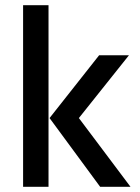

<svg xmlns="http://www.w3.org/2000/svg" viewBox="-20 -720 540 740"><path d="M284 -265 483 0H366L171 -265L362 -507H477ZM167 0H69V-700H167Z"/></svg>

Font: Hind Kochi Medium
Style: Regular
Weight: 500
Designer: Dhruvi Tolia
Foundry: Indian Type Foundry
Version: Version 0.702;PS 1.0;hotconv 1.0.81;makeotf.lib2.5.63406